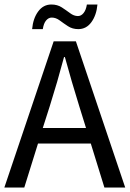

<svg xmlns="http://www.w3.org/2000/svg" viewBox="-20 -841 582 861"><path d="M-0.5 0 220.7 -655.8H320.3L541.5 0H448.2L387.2 -197.3H150.4L88.9 0ZM171.9 -267.1H365.7L335.4 -364.7Q318.4 -418.9 302.5 -473.6Q286.6 -528.3 271 -585H267.1Q252 -528.3 236.1 -473.6Q220.2 -418.9 203.1 -364.7ZM124 -710.4Q128.4 -758.8 151.4 -789.8Q174.3 -820.8 210.4 -820.8Q237.3 -820.8 257.1 -807.9Q276.9 -794.9 294.2 -782Q311.5 -769 329.6 -769Q343.8 -769 354.7 -782.5Q365.7 -795.9 369.6 -820.8H417Q412.6 -772.9 389.9 -741.7Q367.2 -710.4 331.1 -710.4Q304.7 -710.4 284.7 -723.6Q264.6 -736.8 247.6 -749.5Q230.5 -762.2 211.9 -762.2Q197.8 -762.2 186.8 -749.3Q175.8 -736.3 171.9 -710.4Z"/></svg>

Font: Varta Light Medium
Style: Regular
Weight: 500
Version: Version 1.004